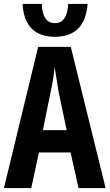

<svg xmlns="http://www.w3.org/2000/svg" viewBox="-20 -951 554 971"><path d="M325 -931Q320 -834 258 -834Q195 -834 191 -931H94Q104 -765 258 -765Q410 -765 423 -931ZM197 -293 237 -491Q252 -558 256 -613Q264 -559 276 -489L317 -293ZM514 0 338 -714H173L0 0H138L177 -180H337L377 0Z"/></svg>

Font: Noto Sans UI Condensed
Style: Bold
Weight: 700
Width: 3
Designer: Monotype Design Team
Foundry: Monotype Imaging Inc.
Version: 1.001